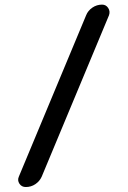

<svg xmlns="http://www.w3.org/2000/svg" viewBox="-20 -750 540 811"><path d="M88.9 40Q71.3 40 62 25.9Q52.7 11.7 59.6 -3.9L343.8 -685.5Q351.6 -705.1 370.1 -717.8Q388.7 -730.5 411.1 -730.5Q427.7 -730.5 437 -716.3Q446.3 -702.1 440.4 -685.5L156.2 -3.9Q147.5 15.6 129.4 27.8Q111.3 40 88.9 40Z"/></svg>

Font: Rounded Mgen+ 2m medium
Style: Regular
Weight: 500
Designer: [Source Han Sans]
Ryoko NISHIZUKA  (kana & ideographs); Paul D. Hunt (Latin, Greek & Cyrillic); Wenlong ZHANG  (bopomofo
Version: Version 1.059.20150602